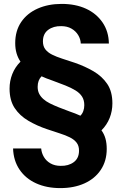

<svg xmlns="http://www.w3.org/2000/svg" viewBox="-20 -732 625 984"><path d="M289 232Q219 232 165 207.5Q111 183 80 137Q49 91 47 29H191Q193 52 205 72.5Q217 93 239 105.5Q261 118 291 118Q331 119 358 99Q385 79 385 40Q385 15 372.5 -1Q360 -17 338 -28Q316 -39 286 -48.5Q256 -58 221 -70Q170 -87 125.5 -113Q81 -139 55 -178.5Q29 -218 29 -278Q29 -317 43 -352.5Q57 -388 85 -416Q72 -435 65 -458.5Q58 -482 58 -511Q58 -574 88.5 -619Q119 -664 173 -688Q227 -712 296 -712Q367 -712 420.5 -687.5Q474 -663 505.5 -617Q537 -571 538 -509H394Q393 -532 380.5 -552.5Q368 -573 346 -585.5Q324 -598 294 -598Q254 -599 227 -579Q200 -559 200 -520Q200 -495 212.5 -479Q225 -463 247 -452Q269 -441 298.5 -431.5Q328 -422 364 -410Q416 -392 459.5 -366.5Q503 -341 529.5 -302Q556 -263 556 -202Q556 -163 542 -127.5Q528 -92 500 -64Q514 -45 520.5 -21.5Q527 2 527 31Q527 93 496.5 138.5Q466 184 412.5 208Q359 232 289 232ZM392 -139Q402 -149 407 -163Q412 -177 412 -193Q412 -219 400.5 -237Q389 -255 367 -268.5Q345 -282 315 -294Q285 -306 249 -319Q231 -325 217.5 -330.5Q204 -336 193 -341Q183 -331 178 -317.5Q173 -304 173 -287Q173 -267 180.5 -252Q188 -237 202 -224.5Q216 -212 236 -202Q256 -192 281 -182Q306 -172 336 -161Q351 -156 365 -150.5Q379 -145 392 -139Z"/></svg>

Font: DM Sans 36pt
Style: Bold
Weight: 700
Version: Version 4.004;gftools[0.9.30]